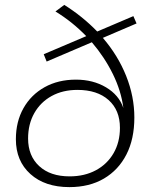

<svg xmlns="http://www.w3.org/2000/svg" viewBox="-20 -765 618 786"><path d="M264 1Q164 1 104.5 -52.5Q45 -106 45 -195Q45 -267 76 -322Q107 -377 162.5 -408Q218 -439 291 -439Q361 -439 414 -407.5Q467 -376 485 -323Q476 -393 442 -462Q408 -531 356 -592L171 -513L159 -543L333 -617Q276 -676 207 -718L243 -745Q318 -698 378 -636L526 -699L539 -669L401 -610Q463 -538 496.5 -454Q530 -370 530 -284Q530 -196 497.5 -132.5Q465 -69 405.5 -34Q346 1 264 1ZM265 -43Q326 -43 372.5 -68Q419 -93 445 -138Q471 -183 471 -242Q471 -314 424.5 -355.5Q378 -397 297 -397Q237 -397 191.5 -372Q146 -347 120.5 -302Q95 -257 95 -198Q95 -127 140.5 -85Q186 -43 265 -43Z"/></svg>

Font: Montserrat Light
Style: Italic
Weight: 300
Italic angle: -11.3°
Designer: Julieta Ulanovsky
Foundry: Julieta Ulanovsky
Version: Version 9.000; ttfautohint (v1.8.4.7-5d5b)